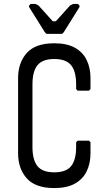

<svg xmlns="http://www.w3.org/2000/svg" viewBox="-20 -940 552 976"><path d="M256 16Q160 16 116 -33.5Q72 -83 72 -161V-543Q72 -621 116 -670.5Q160 -720 256 -720Q320 -720 360.5 -697.5Q401 -675 420.5 -635Q440 -595 440 -543V-487L432 -479H375L367 -487V-511Q367 -577 341.5 -608.5Q316 -640 256 -640Q196 -640 170.5 -608.5Q145 -577 145 -511V-193Q145 -127 170.5 -95.5Q196 -64 256 -64Q316 -64 341.5 -95.5Q367 -127 367 -193V-217L375 -225H432L440 -217V-161Q440 -109 420.5 -69Q401 -29 360.5 -6.5Q320 16 256 16ZM216 -768 208 -776 128 -904V-912L136 -920H160L176 -912L248 -832H264L336 -912L352 -920H376L384 -912V-904L304 -776L296 -768Z"/></svg>

Font: Hasubi Mono
Style: Regular
Weight: 400
Designer: Eli Heuer
Foundry: Eli Heuer
Version: Version 1.000